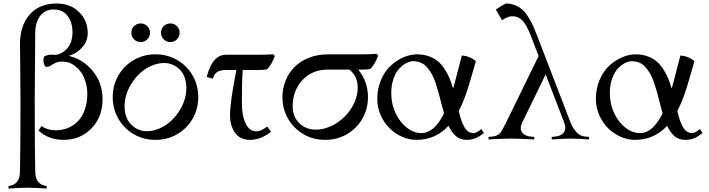

<svg xmlns="http://www.w3.org/2000/svg" viewBox="-20 -804 4087 1107"><path d="M300.3 -487.3Q342.3 -494.1 370.1 -528.1Q397.9 -562 397.9 -618.7Q397.9 -674.3 369.9 -711.9Q341.8 -749.5 289.1 -749.5Q241.2 -749.5 212.4 -713.4Q183.6 -677.2 183.1 -613.8Q180.2 -288.6 180.2 -232.9Q180.2 56.2 183.1 183.1Q183.6 223.6 199.5 243.7Q215.3 263.7 249 268.6V283.2Q185.5 278.3 139.2 278.3Q92.8 278.3 29.3 283.2V268.6Q63 263.7 78.9 243.7Q94.7 223.6 95.2 183.1Q98.1 56.2 98.1 -232.9Q98.1 -297.4 96.7 -412.8Q95.2 -528.3 95.2 -548.3Q95.2 -656.7 151.1 -720.2Q207 -783.7 305.7 -783.7Q386.7 -783.7 436.3 -734.1Q485.8 -684.6 485.8 -614.7Q485.8 -566.9 454.1 -531Q422.4 -495.1 376 -481.9Q457.5 -463.9 514.4 -395Q571.3 -326.2 571.3 -231.4Q571.3 -129.4 507.1 -63.5Q442.9 2.4 346.2 2.4Q260.7 2.4 202.1 -51.3L218.8 -76.7Q255.4 -52.7 300.8 -52.7Q337.9 -52.7 370.4 -65.7Q402.8 -78.6 428.2 -104Q453.6 -129.4 468.5 -170.4Q483.4 -211.4 483.4 -263.2Q483.4 -311.5 465.6 -353.8Q447.8 -396 414.1 -422.6Q380.4 -449.2 338.4 -449.2Q329.1 -449.2 319.8 -447.8Q303.2 -444.8 289.6 -436Q275.9 -427.2 265.4 -421.9Q254.9 -416.5 242.2 -419.4Q233.9 -429.2 231 -446.5Q228 -463.9 236.3 -479.5Q263.2 -492.7 300.3 -487.3Z M661.9 -120.4Q629.9 -176.8 629.9 -244.1Q629.9 -311.5 661.9 -367.9Q693.8 -424.3 750.5 -457.5Q807.1 -490.7 876.5 -490.7Q945.8 -490.7 1002.4 -457.5Q1059.1 -424.3 1091.1 -367.9Q1123 -311.5 1123 -244.1Q1123 -176.8 1091.1 -120.4Q1059.1 -64 1002.4 -30.8Q945.8 2.4 876.5 2.4Q807.1 2.4 750.5 -30.8Q693.8 -64 661.9 -120.4ZM746.6 -335Q696.3 -263.2 698.5 -185.5Q700.7 -107.9 754.4 -70.3Q808.1 -32.7 882.1 -56.9Q956.1 -81.1 1006.3 -153.3Q1056.6 -225.1 1054.4 -302.7Q1052.2 -380.4 998.5 -418Q944.8 -455.6 870.8 -431.4Q796.9 -407.2 746.6 -335ZM752.9 -577.1Q737.3 -592.8 737.3 -615.2Q737.3 -637.7 752.9 -653.3Q768.6 -668.9 791 -668.9Q813.5 -668.9 829.1 -653.3Q844.7 -637.7 844.7 -615.2Q844.7 -592.8 829.1 -577.1Q813.5 -561.5 791 -561.5Q768.6 -561.5 752.9 -577.1ZM923.8 -577.1Q908.2 -592.8 908.2 -615.2Q908.2 -637.7 923.8 -653.3Q939.5 -668.9 961.9 -668.9Q984.4 -668.9 1000 -653.3Q1015.6 -637.7 1015.6 -615.2Q1015.6 -592.8 1000 -577.1Q984.4 -561.5 961.9 -561.5Q939.5 -561.5 923.8 -577.1Z M1420.4 2.4Q1364.7 2.4 1335.4 -38.1Q1306.2 -78.6 1306.2 -140.6Q1306.2 -154.8 1307.4 -171.6Q1308.6 -188.5 1311.3 -209.7Q1314 -231 1315.9 -246.3Q1317.9 -261.7 1322.5 -288.1Q1327.1 -314.5 1329.1 -325.9Q1331.1 -337.4 1336.4 -366Q1341.8 -394.5 1342.8 -400.4H1282.7Q1250 -400.4 1232.7 -389.4Q1215.3 -378.4 1206.5 -350.1L1171.9 -360.8Q1204.1 -488.3 1282.7 -488.3H1471.2V-400.4H1379.4Q1374.5 -342.3 1374.5 -214.4Q1374.5 -136.7 1396.5 -91.6Q1418.5 -46.4 1458 -46.4Q1483.9 -46.4 1520 -74.2L1543 -44.9Q1519 -24.4 1486.6 -11Q1454.1 2.4 1420.4 2.4ZM1471.2 -400.4V-488.3Q1515.6 -488.3 1554.7 -491.2L1564.5 -481.9Q1557.6 -460.4 1545.4 -438.7Q1533.2 -417 1518.1 -403.8Q1502.9 -400.4 1471.2 -400.4Z M2066.9 -402.8H2045.4Q2101.6 -334 2101.6 -244.1Q2101.6 -176.8 2069.6 -120.4Q2037.6 -64 1981 -30.8Q1924.3 2.4 1855 2.4Q1785.6 2.4 1729 -30.8Q1672.4 -64 1640.4 -120.4Q1608.4 -176.8 1608.4 -244.1Q1608.4 -294.9 1627 -340.1Q1645.5 -385.3 1679 -418.7Q1712.4 -452.1 1762 -471.4Q1811.5 -490.7 1870.6 -490.7H2066.9Q2111.3 -490.7 2150.4 -493.7L2160.2 -484.4Q2153.3 -462.9 2141.1 -441.2Q2128.9 -419.4 2113.8 -406.2Q2098.6 -402.8 2066.9 -402.8ZM2042.5 -297.4Q2042.5 -364.3 1994.6 -402.8H1871.6Q1778.8 -402.8 1723.1 -341.8Q1667.5 -280.8 1667.5 -190.9Q1667.5 -131.8 1705.1 -94.2Q1742.7 -56.6 1801.8 -56.6Q1843.8 -56.6 1887.5 -76.2Q1931.2 -95.7 1967.3 -131.8Q2003.4 -168 2022.9 -211.7Q2042.5 -255.4 2042.5 -297.4Z M2642.6 -483.4H2649.4Q2668.5 -481.9 2687 -473.9Q2705.6 -465.8 2714.8 -458.5L2723.6 -451.2Q2720.2 -439.9 2700 -368.9Q2679.7 -297.9 2663.1 -251.5Q2646.5 -205.1 2625 -163.6Q2632.3 -133.3 2639.2 -112.8Q2646 -92.3 2656 -73.7Q2666 -55.2 2679.7 -45.9Q2693.4 -36.6 2710.4 -36.6Q2716.3 -36.6 2723.4 -39.6Q2730.5 -42.5 2734.1 -44.7Q2737.8 -46.9 2746.3 -53.2Q2754.9 -59.6 2755.4 -60.1L2770 -36.6Q2745.1 -17.1 2722.9 -7.3Q2700.7 2.4 2670.4 2.4Q2634.3 2.4 2609.4 -18.6Q2584.5 -39.6 2565.9 -78.6Q2491.2 2.4 2380.4 2.4Q2338.9 2.4 2298.1 -15.6Q2257.3 -33.7 2225.8 -64.7Q2194.3 -95.7 2174.8 -140.1Q2155.3 -184.6 2155.3 -233.9Q2155.3 -292.5 2176.5 -342.5Q2197.8 -392.6 2231.4 -424.1Q2265.1 -455.6 2305.2 -473.1Q2345.2 -490.7 2384.8 -490.7Q2421.4 -490.7 2452.1 -479.7Q2482.9 -468.8 2504.2 -451.2Q2525.4 -433.6 2542.7 -407Q2560.1 -380.4 2571.3 -353.8Q2582.5 -327.1 2592.3 -293.5Q2603.5 -331.1 2619.9 -396.2Q2636.2 -461.4 2642.6 -483.4ZM2409.7 -36.6Q2483.9 -36.6 2540 -150.4Q2533.7 -171.9 2524.7 -207.8Q2515.6 -243.7 2509 -268.1Q2502.4 -292.5 2492.2 -323.5Q2481.9 -354.5 2470.7 -374.8Q2459.5 -395 2444.1 -413.8Q2428.7 -432.6 2408 -441.9Q2387.2 -451.2 2362.3 -451.2Q2343.8 -451.2 2322.8 -440.2Q2301.8 -429.2 2281.7 -408.2Q2261.7 -387.2 2248.8 -350.1Q2235.8 -313 2235.8 -267.1Q2235.8 -203.6 2261.7 -149.9Q2287.6 -96.2 2327.4 -66.4Q2367.2 -36.6 2409.7 -36.6Z M2874.5 -687.5 2838.4 -749Q2874 -773.4 2897 -783.7Q2926.8 -783.7 2951.7 -772.9Q2976.6 -762.2 2993.4 -746.8Q3010.3 -731.4 3026.6 -704.8Q3043 -678.2 3053 -656.2Q3063 -634.3 3076.2 -600.1L3268.6 -100.1Q3281.7 -64.9 3306.2 -39.6Q3325.7 -19 3354.5 -16.6L3376.5 -14.6V0Q3312.5 -4.9 3268.6 -4.9Q3237.3 -4.9 3161.1 0V-14.6L3182.1 -16.6Q3214.4 -19.5 3230 -39.6Q3247.1 -60.5 3231.9 -100.1L3126 -375L2992.2 -100.1Q2973.6 -62 2990.7 -39.6Q3006.8 -19.5 3039.1 -16.6L3060.1 -14.6V0Q2978.5 -4.9 2923.3 -4.9Q2878.4 -4.9 2796.9 0V-14.6L2817.9 -16.6Q2850.1 -19.5 2865.7 -39.6Q2874.5 -50.3 2899.4 -100.1L3085.4 -481L3039.6 -600.1Q3016.6 -659.7 2992.7 -685.1Q2968.8 -710.4 2932.1 -710.4Q2909.7 -710.4 2874.5 -687.5Z M3902.8 -483.4H3909.7Q3928.7 -481.9 3947.3 -473.9Q3965.8 -465.8 3975.1 -458.5L3983.9 -451.2Q3980.5 -439.9 3960.2 -368.9Q3939.9 -297.9 3923.3 -251.5Q3906.7 -205.1 3885.3 -163.6Q3892.6 -133.3 3899.4 -112.8Q3906.2 -92.3 3916.3 -73.7Q3926.3 -55.2 3939.9 -45.9Q3953.6 -36.6 3970.7 -36.6Q3976.6 -36.6 3983.6 -39.6Q3990.7 -42.5 3994.4 -44.7Q3998 -46.9 4006.6 -53.2Q4015.1 -59.6 4015.6 -60.1L4030.3 -36.6Q4005.4 -17.1 3983.2 -7.3Q3960.9 2.4 3930.7 2.4Q3894.5 2.4 3869.6 -18.6Q3844.7 -39.6 3826.2 -78.6Q3751.5 2.4 3640.6 2.4Q3599.1 2.4 3558.3 -15.6Q3517.6 -33.7 3486.1 -64.7Q3454.6 -95.7 3435.1 -140.1Q3415.5 -184.6 3415.5 -233.9Q3415.5 -292.5 3436.8 -342.5Q3458 -392.6 3491.7 -424.1Q3525.4 -455.6 3565.4 -473.1Q3605.5 -490.7 3645 -490.7Q3681.6 -490.7 3712.4 -479.7Q3743.2 -468.8 3764.4 -451.2Q3785.6 -433.6 3803 -407Q3820.3 -380.4 3831.5 -353.8Q3842.8 -327.1 3852.5 -293.5Q3863.8 -331.1 3880.1 -396.2Q3896.5 -461.4 3902.8 -483.4ZM3669.9 -36.6Q3744.1 -36.6 3800.3 -150.4Q3793.9 -171.9 3784.9 -207.8Q3775.9 -243.7 3769.3 -268.1Q3762.7 -292.5 3752.4 -323.5Q3742.2 -354.5 3731 -374.8Q3719.7 -395 3704.3 -413.8Q3689 -432.6 3668.2 -441.9Q3647.5 -451.2 3622.6 -451.2Q3604 -451.2 3583 -440.2Q3562 -429.2 3542 -408.2Q3522 -387.2 3509 -350.1Q3496.1 -313 3496.1 -267.1Q3496.1 -203.6 3522 -149.9Q3547.9 -96.2 3587.6 -66.4Q3627.4 -36.6 3669.9 -36.6Z"/></svg>

Font: Flanker
Style: Regular
Weight: 400
Designer: Flanker
Foundry: Flanker
Version: Version 2.027